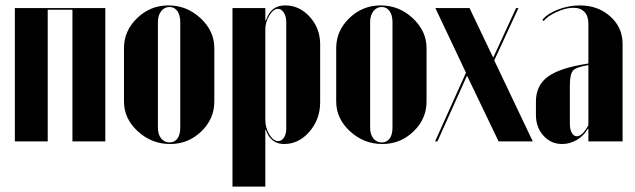

<svg xmlns="http://www.w3.org/2000/svg" viewBox="-20 -525 2357 713"><path d="M35.2 -495.1H371.1V0H249V-488.8H157.2V0H35.2Z M605.5 -504.9Q673.8 -504.9 724.9 -457.3Q775.9 -409.7 775.9 -346.2V-147.9Q775.9 -83.5 727.5 -36.9Q679.2 9.8 611.8 9.8Q543 9.8 491.7 -37.4Q440.4 -84.5 440.4 -147.9V-346.2Q440.4 -410.6 489.3 -457.8Q538.1 -504.9 605.5 -504.9ZM609.9 -499Q590.3 -499 578.4 -483.4Q566.4 -467.8 566.4 -442.9V-50.8Q566.4 -25.9 578.4 -11Q590.3 3.9 609.9 3.9Q628.4 3.9 638.9 -10.5Q649.4 -24.9 649.4 -50.8V-442.9Q649.4 -468.3 638.7 -483.6Q627.9 -499 609.9 -499Z M843.3 168V-495.1H965.3V-449.2H967.3Q978.5 -479.5 995.6 -492.2Q1012.7 -504.9 1039.1 -504.9Q1092.3 -504.9 1130.6 -462.2Q1168.9 -419.4 1168.9 -360.8V-145Q1168.9 -82 1129.2 -36.1Q1089.4 9.8 1035.2 9.8Q984.9 9.8 967.3 -43H965.3V168ZM965.3 -80.1Q965.3 -50.3 980.2 -25.6Q995.1 -1 1013.2 -1Q1025.9 -1 1034.4 -13.9Q1043 -26.9 1043 -46.9V-443.8Q1043 -463.9 1033.9 -478Q1024.9 -492.2 1012.2 -492.2Q995.6 -492.2 980.5 -467.8Q965.3 -443.4 965.3 -417Z M1393.6 -504.9Q1461.9 -504.9 1512.9 -457.3Q1564 -409.7 1564 -346.2V-147.9Q1564 -83.5 1515.6 -36.9Q1467.3 9.8 1399.9 9.8Q1331.1 9.8 1279.8 -37.4Q1228.5 -84.5 1228.5 -147.9V-346.2Q1228.5 -410.6 1277.3 -457.8Q1326.2 -504.9 1393.6 -504.9ZM1397.9 -499Q1378.4 -499 1366.5 -483.4Q1354.5 -467.8 1354.5 -442.9V-50.8Q1354.5 -25.9 1366.5 -11Q1378.4 3.9 1397.9 3.9Q1416.5 3.9 1427 -10.5Q1437.5 -24.9 1437.5 -50.8V-442.9Q1437.5 -468.3 1426.8 -483.6Q1416 -499 1397.9 -499Z M1596.7 -495.1H1723.6L1810.5 -313H1812.5L1896.5 -495.1H1905.3L1815.4 -300.8L1958.5 0H1831.5L1715.3 -242.2H1713.4L1604.5 0H1595.7L1710.4 -254.9Z M1970.2 -98.1V-147.9Q1970.2 -208 2015.1 -240.7Q2060.1 -273.4 2165 -289.1V-437Q2165 -465.3 2150.4 -480.7Q2135.7 -496.1 2109.4 -496.1Q2081.1 -496.1 2046.9 -480.5Q2012.7 -464.8 1999 -446.8L1994.1 -451.2Q2012.2 -474.1 2052 -489.5Q2091.8 -504.9 2133.3 -504.9Q2200.7 -504.9 2246.3 -463.9Q2292 -422.9 2292 -362.8V0H2165V-46.9H2163.1Q2147.9 -20.5 2122.1 -5.4Q2096.2 9.8 2067.4 9.8Q2025.9 9.8 1998 -21.2Q1970.2 -52.2 1970.2 -98.1ZM2122.1 -19Q2142.6 -19 2165 -60.1V-283.2Q2119.6 -275.9 2107.9 -262.9Q2096.2 -250 2096.2 -207V-65.9Q2096.2 -44.9 2103.3 -32Q2110.4 -19 2122.1 -19Z"/></svg>

Font: Moniqa Black Display
Style: Regular
Weight: 900
Designer: Rajesh Rajput
Foundry: Rajesh Rajput
Version: Version 1.000